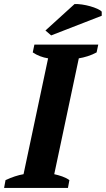

<svg xmlns="http://www.w3.org/2000/svg" viewBox="-34 -918 517 938"><path d="M298 0H-14L-7 -38Q40 -60 81 -67L201 -633Q181 -636 161.5 -643.5Q142 -651 126 -662L134 -700H446L438 -662Q418 -651 394.5 -643.5Q371 -636 351 -633L231 -67Q250 -63 270 -56Q290 -49 305 -38ZM330 -898Q346 -899 366.5 -896Q387 -893 406.5 -887.5Q426 -882 441.5 -875Q457 -868 463 -861V-841L216 -745L188 -769Z"/></svg>

Font: PT Serif
Style: Bold Italic
Weight: 700
Italic angle: -12°
Designer: A.Korolkova, O.Umpeleva, V.Yefimov
Foundry: ParaType Ltd
Version: Version 1.000W OFL